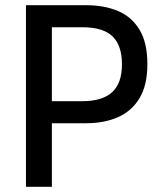

<svg xmlns="http://www.w3.org/2000/svg" viewBox="-20 -720 612 740"><path d="M80 0V-700H311Q382 -700 435 -677.5Q488 -655 518 -605Q548 -555 548 -473Q548 -392 518 -342Q488 -292 435 -268.5Q382 -245 311 -245H180V0ZM180 -330H297Q374 -330 412 -364.5Q450 -399 450 -472Q450 -545 413.5 -580Q377 -615 297 -615H180Z"/></svg>

Font: Cabin VF Beta
Style: Regular
Weight: 400
Designer: Pablo Impallari
Foundry: Pablo Impallari. http://www.impallari.com Igino Marini. http://www.ikern.com
Version: Version 2.200